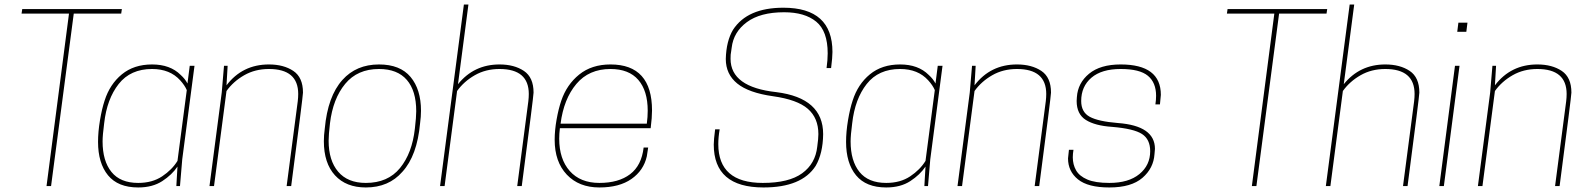

<svg xmlns="http://www.w3.org/2000/svg" viewBox="-20 -820 7001 846"><path d="M205 0H185L284 -760H75L78 -780H517L514 -760H305Z M837 -530H816ZM589 6Q500 6 456 -47.5Q412 -101 412 -195Q412 -239 420.5 -290Q429 -341 441 -377Q464 -449 517 -492.5Q570 -536 650 -536Q730 -536 776 -490Q796 -472 806 -452L816 -530H837L783 -118L773 0H757L762 -86Q738 -50 695 -22Q652 6 589 6ZM589 -14Q651 -14 694.5 -43Q738 -72 762 -111L803 -423Q794 -444 774 -466Q729 -516 650 -516Q555 -516 503 -450Q451 -384 439 -277Q432 -224 432 -197Q432 -111 471 -62.5Q510 -14 589 -14Z M1263 0H1243L1292 -374Q1294 -391 1294 -406Q1294 -516 1165 -516Q1104 -516 1056 -488.5Q1008 -461 978 -419L923 0H903L957 -412L967 -530H983L978 -444Q1048 -536 1165 -536Q1230 -536 1272.5 -507.5Q1315 -479 1315 -412Q1315 -397 1263 0Z M1592 6Q1505 6 1456 -47.5Q1407 -101 1407 -198Q1407 -224 1411 -253Q1424 -396 1489 -468Q1550 -536 1650 -536Q1743 -536 1789 -481Q1835 -426 1835 -332Q1835 -306 1831 -277Q1818 -134 1753 -63Q1693 6 1592 6ZM1592 -14Q1689 -14 1742.5 -79.5Q1796 -145 1808 -253Q1814 -304 1814 -330Q1814 -420 1772.5 -468Q1731 -516 1650 -516Q1555 -516 1501 -450.5Q1447 -385 1434 -277Q1428 -226 1428 -200Q1428 -113 1470 -63.5Q1512 -14 1592 -14Z M2279 0H2259L2308 -374Q2310 -391 2310 -406Q2310 -516 2181 -516Q2120 -516 2072 -488.5Q2024 -461 1994 -419L1939 0H1919L2024 -800H2044L1998 -449Q2068 -536 2181 -536Q2246 -536 2288.5 -507.5Q2331 -479 2331 -412Q2331 -397 2279 0Z M2621 6Q2531 6 2477.5 -50.5Q2424 -107 2424 -204Q2424 -246 2432.5 -293.5Q2441 -341 2453 -376Q2477 -447 2532 -491.5Q2587 -536 2670 -536Q2853 -536 2853 -333Q2853 -303 2847 -255H2447Q2444 -231 2444 -209Q2444 -119 2490.5 -66.5Q2537 -14 2621 -14Q2706 -14 2756.5 -52.5Q2807 -91 2816 -170H2836L2830 -131Q2816 -69 2762.5 -31.5Q2709 6 2621 6ZM2830 -275Q2834 -305 2834 -332Q2834 -420 2792.5 -468Q2751 -516 2670 -516Q2575 -516 2519.5 -450Q2464 -384 2450 -275Z M2918 0Z M3344 6Q3125 6 3125 -183Q3125 -204 3131 -250H3151Q3145 -215 3145 -185Q3145 -14 3341 -14Q3456 -14 3514.5 -56.5Q3573 -99 3581 -174Q3586 -209 3586 -229Q3586 -300 3539.5 -340.5Q3493 -381 3386 -396Q3279 -411 3228.5 -452Q3178 -493 3178 -560Q3180 -639 3210 -689Q3273 -786 3432 -786Q3648 -786 3648 -591Q3648 -567 3642 -520H3622Q3627 -555 3627 -585Q3627 -683 3576.5 -724.5Q3526 -766 3435 -766Q3330 -766 3271 -722.5Q3212 -679 3204 -610Q3203 -599 3201.5 -592.5Q3200 -586 3199.5 -579Q3199 -572 3199 -561Q3199 -436 3401 -414Q3607 -388 3607 -229Q3606 -144 3574 -89Q3513 6 3344 6Z M4133 -530H4112ZM3885 6Q3796 6 3752 -47.5Q3708 -101 3708 -195Q3708 -239 3716.5 -290Q3725 -341 3737 -377Q3760 -449 3813 -492.5Q3866 -536 3946 -536Q4026 -536 4072 -490Q4092 -472 4102 -452L4112 -530H4133L4079 -118L4069 0H4053L4058 -86Q4034 -50 3991 -22Q3948 6 3885 6ZM3885 -14Q3947 -14 3990.5 -43Q4034 -72 4058 -111L4099 -423Q4090 -444 4070 -466Q4025 -516 3946 -516Q3851 -516 3799 -450Q3747 -384 3735 -277Q3728 -224 3728 -197Q3728 -111 3767 -62.5Q3806 -14 3885 -14Z M4559 0H4539L4588 -374Q4590 -391 4590 -406Q4590 -516 4461 -516Q4400 -516 4352 -488.5Q4304 -461 4274 -419L4219 0H4199L4253 -412L4263 -530H4279L4274 -444Q4344 -536 4461 -536Q4526 -536 4568.5 -507.5Q4611 -479 4611 -412Q4611 -397 4559 0Z M4868 6Q4774 6 4730 -29.5Q4686 -65 4686 -122L4690 -160H4710Q4707 -142 4707 -127Q4707 -95 4721.5 -69.5Q4736 -44 4771 -29Q4806 -14 4868 -14Q4953 -14 5000.5 -53Q5048 -92 5048 -154Q5048 -206 5012 -229.5Q4976 -253 4880 -261Q4805 -266 4764.5 -291.5Q4724 -317 4724 -375L4725 -392Q4729 -454 4778.5 -495Q4828 -536 4918 -536Q5095 -536 5095 -402L5091 -360H5071Q5074 -380 5074 -398Q5074 -456 5038 -486Q5002 -516 4918 -516Q4834 -516 4789 -477.5Q4744 -439 4744 -375Q4744 -326 4781.5 -305.5Q4819 -285 4905 -278Q5069 -266 5069 -164L5067 -141Q5063 -79 5014 -36.5Q4965 6 4868 6Z M5148 0Z M5516 0H5496L5595 -760H5386L5389 -780H5828L5825 -760H5616Z M6182 0H6162L6211 -374Q6213 -391 6213 -406Q6213 -516 6084 -516Q6023 -516 5975 -488.5Q5927 -461 5897 -419L5842 0H5822L5927 -800H5947L5901 -449Q5971 -536 6084 -536Q6149 -536 6191.5 -507.5Q6234 -479 6234 -412Q6234 -397 6182 0Z M6342 0H6322L6391 -530H6411ZM6441 -680H6401L6406 -720H6446Z M6852 0H6832L6881 -374Q6883 -391 6883 -406Q6883 -516 6754 -516Q6693 -516 6645 -488.5Q6597 -461 6567 -419L6512 0H6492L6546 -412L6556 -530H6572L6567 -444Q6637 -536 6754 -536Q6819 -536 6861.5 -507.5Q6904 -479 6904 -412Q6904 -397 6852 0Z"/></svg>

Font: Tanohe Sans Thin
Style: Italic
Weight: 100
Designer: Village Type and Design LLC & Cristiano Sobral
Foundry: Cooper Hewitt Smithsonian Design Museum
Version: Version 1.00;September 29, 2021;FontCreator 13.0.0.2655 64-b